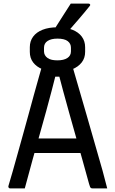

<svg xmlns="http://www.w3.org/2000/svg" viewBox="-20 -1049 640 1069"><path d="M141 -278H362Q374 -278 385.5 -278Q397 -278 408 -278L436 -288L455 -197H151Q148 -197 145.5 -198.5Q143 -200 141.5 -202.5Q140 -205 140 -208ZM118 0Q98 0 78 0Q58 0 37 0Q33 0 30.5 -2Q28 -4 27 -7Q26 -10 27 -14Q38 -50 51 -96Q64 -142 78.5 -194Q93 -246 108.5 -301.5Q124 -357 139 -412Q154 -467 168.5 -520Q183 -573 196.5 -620Q210 -667 221 -706Q261 -706 298.5 -706Q336 -706 367 -706Q371 -706 373.5 -704.5Q376 -703 377.5 -701Q379 -699 379 -695Q399 -626 420 -554Q441 -482 462.5 -407.5Q484 -333 506 -256Q528 -179 551 -99Q557 -74 564 -49.5Q571 -25 577 0Q556 0 535.5 0Q515 0 497 0Q491 0 487.5 -1.5Q484 -3 481.5 -8.5Q479 -14 476 -25Q458 -90 439 -158.5Q420 -227 401 -293.5Q382 -360 364.5 -423Q347 -486 332 -541Q317 -596 306 -639L329 -622H269L292 -639Q281 -595 267.5 -543.5Q254 -492 237.5 -431.5Q221 -371 201.5 -302.5Q182 -234 161 -158.5Q140 -83 118 0ZM300 -897Q348 -897 382.5 -883.5Q417 -870 435.5 -845Q454 -820 454 -786V-760Q454 -726 435 -701.5Q416 -677 382 -663Q348 -649 300 -649Q252 -649 217.5 -663Q183 -677 164.5 -701.5Q146 -726 146 -760V-786Q146 -820 164.5 -845Q183 -870 217.5 -883.5Q252 -897 300 -897ZM300 -834Q265 -834 245 -821Q225 -808 225 -783V-763Q225 -752 230 -742.5Q235 -733 245 -726Q255 -719 268.5 -716Q282 -713 300 -713Q335 -713 355 -726Q375 -739 375 -763V-783Q375 -795 370.5 -804Q366 -813 357 -820Q348 -827 333.5 -830.5Q319 -834 300 -834ZM374 -1029Q399 -1029 413 -1029Q427 -1029 439.5 -1029Q452 -1029 473 -1029Q479 -1029 481.5 -1024.5Q484 -1020 479 -1015Q461 -993 447 -976Q433 -959 419.5 -943.5Q406 -928 389.5 -909Q373 -890 350 -863Q348 -860 343.5 -857.5Q339 -855 333 -855Q316 -855 305 -855Q294 -855 284 -855Q274 -855 263 -855Q283 -886 300.5 -914Q318 -942 336.5 -970.5Q355 -999 374 -1029Z"/></svg>

Font: Recursive Monospace
Style: Regular
Weight: 400
Version: Version 1.047